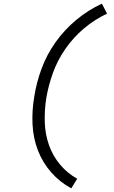

<svg xmlns="http://www.w3.org/2000/svg" viewBox="-20 -861 616 1042"><path d="M367 161 399 109Q345 79 305.5 31.5Q266 -16 245.5 -74.5Q225 -133 223 -198Q221 -263 231 -328Q243 -398 267.5 -466Q292 -534 335 -596Q378 -658 435.5 -706.5Q493 -755 561 -787L533 -841Q459 -807 394.5 -753.5Q330 -700 282 -632.5Q234 -565 206 -489.5Q178 -414 166 -337Q153 -262 156.5 -187Q160 -112 185.5 -45.5Q211 21 258 74.5Q305 128 367 161Z"/></svg>

Font: Iosevka Sparkle Light
Style: Italic
Weight: 300
Italic angle: -9°
Designer: Belleve Invis
Foundry: Belleve Invis
Version: Version 4.5.0; ttfautohint (v1.8.3)